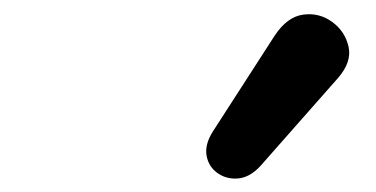

<svg xmlns="http://www.w3.org/2000/svg" viewBox="-20 -800 540 276"><path d="M354 -561Q339 -545 322.5 -543.5Q306 -542 293 -551Q280 -560 277 -576Q274 -592 286 -611L375 -749Q393 -776 416 -779Q439 -782 457.5 -768.5Q476 -755 481 -733Q486 -711 466 -688Z"/></svg>

Font: Nunito ExtraBold
Style: Italic
Weight: 800
Italic angle: -9°
Designer: Vernon Adams
Foundry: Vernon Adams
Version: Version 3.601; ttfautohint (v1.8.2.53-6de2)